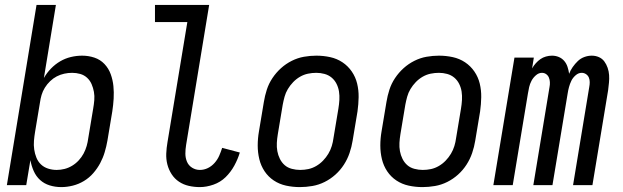

<svg xmlns="http://www.w3.org/2000/svg" viewBox="-20 -755 2540 783"><path d="M230 8Q205 8 182.5 1Q160 -6 143.5 -21Q127 -36 117.5 -57.5Q108 -79 104 -102L87 0H8L129 -735H208L159 -437Q171 -458 188 -475.5Q205 -493 225.5 -505Q246 -517 269 -522.5Q292 -528 315 -528Q341 -528 365 -520Q389 -512 406 -494Q423 -476 431.5 -452.5Q440 -429 442.5 -404Q445 -379 443.5 -353Q442 -327 438 -301L418 -181Q414 -158 407 -134.5Q400 -111 388.5 -89.5Q377 -68 360.5 -49Q344 -30 322.5 -17Q301 -4 277 2Q253 8 230 8ZM211 -62Q227 -62 243 -66Q259 -70 274 -79Q289 -88 301 -101Q313 -114 321 -129Q329 -144 333.5 -160Q338 -176 340 -192L360 -312Q363 -329 364.5 -346.5Q366 -364 363 -380.5Q360 -397 353.5 -412Q347 -427 335 -438Q323 -449 307 -453.5Q291 -458 274 -458Q258 -458 242 -454.5Q226 -451 211.5 -443.5Q197 -436 184.5 -424Q172 -412 163 -397.5Q154 -383 149.5 -367.5Q145 -352 143 -337L123 -217Q120 -199 118.5 -181Q117 -163 119.5 -145.5Q122 -128 128.5 -112Q135 -96 147 -84.5Q159 -73 176 -67.5Q193 -62 211 -62Z M795 8Q772 8 750 3Q728 -2 710 -14Q692 -26 680 -44.5Q668 -63 662.5 -84.5Q657 -106 658 -129Q659 -152 663 -175L744 -665H612V-735H833L739 -164Q736 -146 736 -128.5Q736 -111 742.5 -95.5Q749 -80 763.5 -71Q778 -62 795 -62Q812 -62 827.5 -69.5Q843 -77 855 -90.5Q867 -104 874 -120Q881 -136 886 -152L958 -133Q950 -106 935.5 -79.5Q921 -53 900 -32.5Q879 -12 850.5 -2Q822 8 795 8Z M1203 8Q1174 8 1146.5 2Q1119 -4 1096.5 -19Q1074 -34 1059 -56.5Q1044 -79 1037.5 -106Q1031 -133 1031 -161.5Q1031 -190 1036 -219L1056 -339Q1060 -364 1068 -389Q1076 -414 1091 -436.5Q1106 -459 1126 -477Q1146 -495 1170 -507Q1194 -519 1219.5 -523.5Q1245 -528 1270 -528Q1299 -528 1326.5 -522Q1354 -516 1376.5 -501Q1399 -486 1414.5 -463.5Q1430 -441 1436.5 -414Q1443 -387 1442.5 -358.5Q1442 -330 1438 -301L1418 -181Q1414 -156 1405.5 -131Q1397 -106 1382.5 -83.5Q1368 -61 1348 -43Q1328 -25 1304 -13Q1280 -1 1254 3.5Q1228 8 1203 8ZM1204 -62Q1221 -62 1237.5 -65.5Q1254 -69 1269.5 -78Q1285 -87 1297.5 -100Q1310 -113 1319 -128Q1328 -143 1333 -159.5Q1338 -176 1340 -192L1360 -312Q1363 -330 1364 -347.5Q1365 -365 1362.5 -381.5Q1360 -398 1352.5 -413Q1345 -428 1332.5 -438.5Q1320 -449 1303.5 -453.5Q1287 -458 1270 -458Q1253 -458 1236 -454.5Q1219 -451 1203.5 -442Q1188 -433 1175.5 -420Q1163 -407 1154 -392Q1145 -377 1140.5 -360.5Q1136 -344 1133 -328L1113 -208Q1110 -190 1109 -172.5Q1108 -155 1111 -138.5Q1114 -122 1121.5 -107Q1129 -92 1141 -81.5Q1153 -71 1170 -66.5Q1187 -62 1204 -62Z M1703 8Q1674 8 1646.5 2Q1619 -4 1596.5 -19Q1574 -34 1559 -56.5Q1544 -79 1537.5 -106Q1531 -133 1531 -161.5Q1531 -190 1536 -219L1556 -339Q1560 -364 1568 -389Q1576 -414 1591 -436.5Q1606 -459 1626 -477Q1646 -495 1670 -507Q1694 -519 1719.5 -523.5Q1745 -528 1770 -528Q1799 -528 1826.5 -522Q1854 -516 1876.5 -501Q1899 -486 1914.5 -463.5Q1930 -441 1936.5 -414Q1943 -387 1942.5 -358.5Q1942 -330 1938 -301L1918 -181Q1914 -156 1905.5 -131Q1897 -106 1882.5 -83.5Q1868 -61 1848 -43Q1828 -25 1804 -13Q1780 -1 1754 3.5Q1728 8 1703 8ZM1704 -62Q1721 -62 1737.5 -65.5Q1754 -69 1769.5 -78Q1785 -87 1797.5 -100Q1810 -113 1819 -128Q1828 -143 1833 -159.5Q1838 -176 1840 -192L1860 -312Q1863 -330 1864 -347.5Q1865 -365 1862.5 -381.5Q1860 -398 1852.5 -413Q1845 -428 1832.5 -438.5Q1820 -449 1803.5 -453.5Q1787 -458 1770 -458Q1753 -458 1736 -454.5Q1719 -451 1703.5 -442Q1688 -433 1675.5 -420Q1663 -407 1654 -392Q1645 -377 1640.5 -360.5Q1636 -344 1633 -328L1613 -208Q1610 -190 1609 -172.5Q1608 -155 1611 -138.5Q1614 -122 1621.5 -107Q1629 -92 1641 -81.5Q1653 -71 1670 -66.5Q1687 -62 1704 -62Z M1992 0 2078 -520H2157L2150 -476Q2156 -487 2165 -497Q2174 -507 2184 -514Q2194 -521 2206.5 -524.5Q2219 -528 2231 -528Q2246 -528 2259 -522.5Q2272 -517 2281 -506.5Q2290 -496 2294.5 -482Q2299 -468 2301 -454Q2306 -468 2315.5 -481.5Q2325 -495 2336.5 -506Q2348 -517 2363 -522.5Q2378 -528 2393 -528Q2409 -528 2422.5 -522Q2436 -516 2444.5 -504.5Q2453 -493 2458 -478.5Q2463 -464 2464 -449Q2465 -434 2463.5 -418.5Q2462 -403 2460 -387L2396 0H2317L2383 -400Q2385 -410 2385 -420Q2385 -430 2381.5 -438.5Q2378 -447 2370 -452.5Q2362 -458 2352 -458Q2339 -458 2327.5 -448Q2316 -438 2310 -425.5Q2304 -413 2300.5 -400Q2297 -387 2295 -374L2233 0H2155L2221 -400Q2223 -410 2222.5 -420Q2222 -430 2218.5 -438.5Q2215 -447 2207.5 -452.5Q2200 -458 2190 -458Q2177 -458 2165.5 -448Q2154 -438 2147.5 -425.5Q2141 -413 2138 -400Q2135 -387 2133 -374L2071 0Z"/></svg>

Font: Iosevka Web
Style: Italic
Weight: 400
Italic angle: -9°
Monospace: yes
Designer: Belleve Invis
Foundry: Belleve Invis
Version: Version 28.0.3; ttfautohint (v1.8.3)